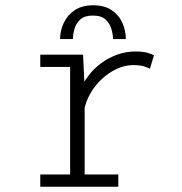

<svg xmlns="http://www.w3.org/2000/svg" viewBox="-20 -707 690 727"><path d="M132.5 0V-46.5H245.5V-453.5H132.5V-500H294.5L300.5 -373V-46.5H428V0ZM299.5 -292.5 268.5 -300.5Q270 -331.5 282 -362Q294 -392.5 314.5 -419.8Q335 -447 362.8 -467.5Q390.5 -488 423.5 -500Q456.5 -512 493 -512Q522.5 -512 539.5 -506.8Q556.5 -501.5 563 -497.5L547.5 -446.5Q542 -450.5 526 -455.5Q510 -460.5 484.5 -460.5Q452.5 -460.5 421.2 -445.8Q390 -431 364.2 -406.5Q338.5 -382 321.5 -352Q304.5 -322 299.5 -292.5ZM333 -687Q376 -687 403.5 -668Q431 -649 443.8 -619.5Q456.5 -590 456.5 -559H408Q408 -575 402.2 -596Q396.5 -617 380.2 -632.5Q364 -648 332 -648Q299.5 -648 283.2 -632.5Q267 -617 261.5 -596Q256 -575 256 -559H207.5Q207.5 -590 221 -619.5Q234.5 -649 262.2 -668Q290 -687 333 -687Z"/></svg>

Font: Trispace Thin ExtraLight
Style: Regular
Weight: 250
Version: Version 1.210